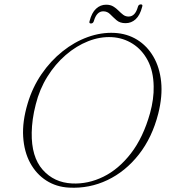

<svg xmlns="http://www.w3.org/2000/svg" viewBox="-20 -866 796 899"><path d="M515.5 -712Q575 -709 621.8 -680.2Q668.5 -651.5 698 -601.2Q727.5 -551 734.5 -483.2Q741.5 -415.5 721 -334Q692.5 -222 630 -142.5Q567.5 -63 483 -22.8Q398.5 17.5 303.5 12.5Q244 9.5 197 -20.5Q150 -50.5 121.5 -102.8Q93 -155 88.5 -225.8Q84 -296.5 109.5 -381.5Q132 -457 174.5 -519Q217 -581 272.8 -625.5Q328.5 -670 391 -692.5Q453.5 -715 515.5 -712ZM317.5 -7Q392.5 -3.5 464 -38.5Q535.5 -73.5 593 -147.8Q650.5 -222 682.5 -336Q701 -403.5 699.5 -461.5Q698.5 -532.5 671.8 -583Q645 -633.5 601 -661.2Q557 -689 504 -692Q448.5 -695 392.8 -673Q337 -651 287.8 -608.5Q238.5 -566 201.8 -507Q165 -448 147.5 -377.5Q138 -341 133.5 -308Q129 -275 128.5 -245.5Q126.5 -131.5 179.8 -71.2Q233 -11 317.5 -7ZM568 -757.5Q541.5 -757.5 525.5 -771.5Q509.5 -785.5 496 -799.2Q482.5 -813 463.5 -813Q432.5 -813 419.5 -767.5Q416 -756 406 -756Q395.5 -756 399.5 -767.5Q409.5 -806.5 429.8 -825.2Q450 -844 477 -844Q497 -844 510.8 -835.5Q524.5 -827 535 -816.2Q545.5 -805.5 556.5 -797Q567.5 -788.5 582 -788.5Q613 -788.5 625.5 -833.5Q628.5 -845.5 639.5 -845.5Q650 -845.5 645.5 -833.5Q635.5 -794.5 615.2 -776Q595 -757.5 568 -757.5Z"/></svg>

Font: Fraunces 9pt S000 Thin
Style: Italic
Weight: 100
Italic angle: -16°
Version: Version 1.000; ttfautohint (v1.8.3)